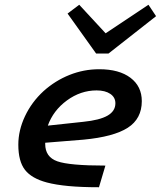

<svg xmlns="http://www.w3.org/2000/svg" viewBox="-20 -777 676 807"><path d="M423 -81 396 10Q322 10 268.5 5Q215 0 177 -10Q113 -27 85 -63Q57 -99 57 -169Q57 -229 85 -288.5Q113 -348 163 -394Q212 -438 272 -462Q332 -486 397 -486Q481 -486 528.5 -450Q576 -414 576 -352Q576 -278 517 -240Q458 -202 331 -190L170 -177Q170 -175 170 -174.5Q170 -174 170 -172Q170 -117 221 -99Q272 -81 423 -81ZM465 -343Q465 -368 443.5 -382.5Q422 -397 386 -397Q319 -397 261.5 -355Q204 -313 181 -249L330 -265Q399 -272 432 -291Q465 -310 465 -343ZM384 -552 264 -720 313 -757 424 -637 604 -757 636 -709 436 -552Z"/></svg>

Font: Intel One Mono Medium
Style: Italic
Weight: 500
Italic angle: -16°
Monospace: yes
Designer: Fred Shallcrass
Foundry: Frere-Jones Type LLC
Version: Version 1.400;hotconv 1.1.0;makeotfexe 2.6.0;FJTRelease1.4